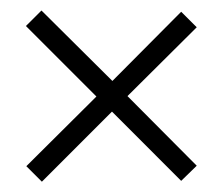

<svg xmlns="http://www.w3.org/2000/svg" viewBox="-20 -400 429 369"><path d="M60.5 -50.8 30.6 -80.6 165.3 -214.5 29.8 -350 59.7 -379.8 196 -244.4 328.2 -377.4 358.1 -347.6 225 -215.3 358.1 -81.5 328.2 -52.4 195.2 -185.5Z"/></svg>

Font: Playfair 9pt Black
Style: Regular
Weight: 900
Designer: Claus Eggers Sørensen
Foundry: Claus Eggers Sørensen
Version: Version 2.203